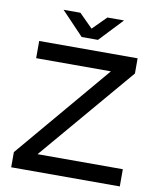

<svg xmlns="http://www.w3.org/2000/svg" viewBox="-94 -948 849 1022"><g transform="rotate(10 330.5 -437.0)"><path d="M37 -82 471 -595H67V-688H599V-606L163 -93H624V0H37ZM286 -748H374L493 -874H403L330 -801L257 -874H166Z"/></g></svg>

Font: Roundo Medium
Style: Regular
Weight: 500
Designer: Namrata Goyal (Gurmukhi), Shiva Nallaperumal (Latin)
Foundry: Indian Type Foundry
Version: Version 1.000;PS 1.0;hotconv 1.0.88;makeotf.lib2.5.647800